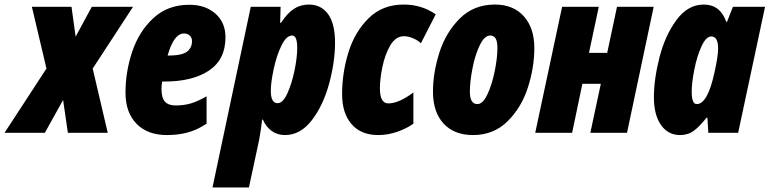

<svg xmlns="http://www.w3.org/2000/svg" viewBox="-73 -583 3379 843"><path d="M131 -282 67 -553H241L259 -422L330 -553H511L334 -282L400 0H225L204 -144L124 0H-53Z M478 -176Q478 -269 508 -357.5Q538 -446 601 -504Q664 -562 758 -562Q829 -562 873 -523Q917 -484 917 -419Q917 -322 845 -273.5Q773 -225 649 -225H639Q636 -209 636 -193Q636 -154 651 -137Q666 -120 698 -120Q734 -120 763.5 -128.5Q793 -137 834 -160V-40Q792 -12 750 -1Q708 10 660 10Q575 10 526.5 -39.5Q478 -89 478 -176ZM665 -339Q724 -339 747 -355.5Q770 -372 770 -403Q770 -418 760 -427Q750 -436 735 -436Q690 -436 663 -339Z M1028 -553H1159L1157 -483H1161Q1189 -526 1218 -544.5Q1247 -563 1283 -563Q1337 -563 1367.5 -521Q1398 -479 1398 -396Q1398 -311 1372 -215.5Q1346 -120 1296 -55Q1246 10 1178 10Q1145 10 1120 -8Q1095 -26 1081 -58H1078Q1074 -21 1065 30L1020 240H860ZM1232 -372Q1232 -427 1210 -427Q1184 -427 1162.5 -382.5Q1141 -338 1128.5 -279Q1116 -220 1116 -184Q1116 -130 1146 -130Q1169 -130 1188.5 -172.5Q1208 -215 1220 -273Q1232 -331 1232 -372Z M1429 -170Q1429 -262 1456.5 -352Q1484 -442 1545 -502.5Q1606 -563 1699 -563Q1779 -563 1840 -520L1775 -393Q1760 -407 1739.5 -415.5Q1719 -424 1701 -424Q1664 -424 1640.5 -383.5Q1617 -343 1606 -289Q1595 -235 1595 -195Q1595 -129 1632 -129Q1678 -129 1742 -177V-40Q1713 -19 1671.5 -4.5Q1630 10 1588 10Q1512 10 1470.5 -38Q1429 -86 1429 -170Z M1828 -181Q1828 -263 1856 -351.5Q1884 -440 1945.5 -501.5Q2007 -563 2100 -563Q2181 -563 2227 -511.5Q2273 -460 2273 -372Q2273 -286 2244.5 -198Q2216 -110 2155 -50Q2094 10 2004 10Q1921 10 1874.5 -40.5Q1828 -91 1828 -181ZM2111 -372Q2111 -400 2103.5 -413.5Q2096 -427 2079 -427Q2054 -427 2033.5 -384.5Q2013 -342 2001.5 -283Q1990 -224 1990 -180Q1990 -126 2023 -126Q2047 -126 2067 -168.5Q2087 -211 2099 -270Q2111 -329 2111 -372Z M2395 -553H2556L2513 -351H2593L2636 -553H2797L2680 0H2519L2565 -215H2484L2439 0H2277Z M2798 -156Q2798 -235 2822.5 -331Q2847 -427 2897 -495Q2947 -563 3017 -563Q3089 -563 3116 -487H3119L3145 -553H3286L3168 0H3037L3033 -66H3029Q2999 -28 2973.5 -9Q2948 10 2913 10Q2860 10 2829 -34.5Q2798 -79 2798 -156ZM3064 -265Q3080 -336 3080 -370Q3080 -423 3050 -423Q3027 -423 3007 -379.5Q2987 -336 2975.5 -277.5Q2964 -219 2964 -181Q2964 -126 2986 -126Q3034 -126 3064 -265Z"/></svg>

Font: Noto Sans UI CondBlack
Style: Italic
Weight: 900
Width: 3
Italic angle: -12°
Designer: Monotype Design Team
Foundry: Monotype Imaging Inc.
Version: Version 1.001